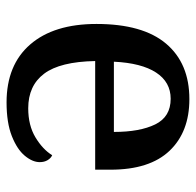

<svg xmlns="http://www.w3.org/2000/svg" viewBox="-26 -561 597 585"><g transform="rotate(90 272.5 -268.5)"><path d="M292 10Q178 10 115.5 -62Q53 -134 53 -264Q53 -405 113 -476Q173 -547 282 -547Q382 -547 439.5 -486.5Q497 -426 497 -307V-260H166Q168 -153 204.5 -104.5Q241 -56 310 -56Q362 -56 398.5 -78Q435 -100 453 -129Q462 -125 468 -115Q474 -105 474 -91Q474 -69 454.5 -45.5Q435 -22 394.5 -6Q354 10 292 10ZM382 -317Q382 -396 359 -443Q336 -490 281 -490Q230 -490 201 -445.5Q172 -401 168 -317Z"/></g></svg>

Font: Noto Serif Armenian Medium
Style: Regular
Weight: 500
Version: Version 2.007